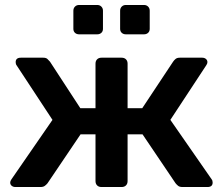

<svg xmlns="http://www.w3.org/2000/svg" viewBox="-20 -752 896 772"><path d="M486 -614Q476 -614 469.5 -620Q463 -626 463 -636V-709Q463 -719 469.5 -725.5Q476 -732 486 -732H559Q569 -732 575.5 -725.5Q582 -719 582 -709V-636Q582 -626 575.5 -620Q569 -614 559 -614ZM298 -614Q288 -614 281.5 -620Q275 -626 275 -636V-709Q275 -719 281.5 -725.5Q288 -732 298 -732H371Q381 -732 387.5 -725.5Q394 -719 394 -709V-636Q394 -626 387.5 -620Q381 -614 371 -614ZM42 0Q33 0 27 -5Q21 -10 21 -18Q21 -24 26 -31L191 -270L47 -489Q43 -494 43 -502Q43 -520 64 -520H154Q165 -520 170.5 -515Q176 -510 181 -504L303 -317H364V-496Q364 -507 370.5 -513.5Q377 -520 388 -520H469Q480 -520 486.5 -513.5Q493 -507 493 -496V-317H552L676 -504Q680 -510 686 -515Q692 -520 703 -520H793Q802 -520 808 -515Q814 -510 814 -502Q814 -496 809 -489L665 -270L831 -31Q835 -26 835 -18Q835 0 814 0H714Q702 0 696 -5Q690 -10 686 -15L553 -212H493V-24Q493 -13 486.5 -6.5Q480 0 469 0H388Q377 0 370.5 -6.5Q364 -13 364 -24V-212H304L171 -15Q167 -10 160.5 -5Q154 0 143 0Z"/></svg>

Font: Fz Rubik Med
Style: Regular
Weight: 500
Designer: Hubert and Fischer
Foundry: Hubert and Fischer
Version: Vit hóa bi FontZin.com